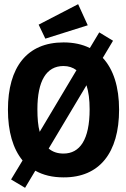

<svg xmlns="http://www.w3.org/2000/svg" viewBox="-20 -837 603 919"><path d="M197 -652 400 -716 354 -817 165 -719ZM100 62 149 -20C186 1 231 12 284 12C456 13 550 -106 550 -312C550 -421 523 -505 472 -560L521 -642L455 -682L410 -607C374 -625 332 -634 284 -634C109 -634 18 -515 18 -312C18 -207 42 -125 88 -69L33 22ZM159 -314C159 -450 202 -521 284 -521C308 -521 329 -514 346 -501L170 -206C162 -235 159 -271 159 -314ZM284 -102C255 -102 232 -110 213 -126L394 -429C404 -398 409 -360 409 -314C409 -168 362 -102 284 -102Z"/></svg>

Font: Inconsolata SemiExpanded Black
Style: Regular
Weight: 900
Width: 6
Monospace: yes
Designer: Raph Levien, Cyreal, Brenton Simpson
Foundry: Raph Levien, Cyreal, Google
Version: Version 3.100